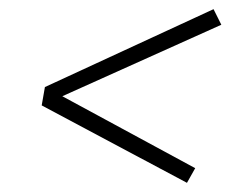

<svg xmlns="http://www.w3.org/2000/svg" viewBox="-20 -550 540 419"><path d="M388 -151 71 -320 78 -360 446 -530 463 -496 116 -340 406 -183Z"/></svg>

Font: Iosevka Curly Slab XLtObl
Style: Regular
Weight: 200
Italic angle: -9°
Monospace: yes
Designer: Belleve Invis
Foundry: Belleve Invis
Version: Version 11.1.0; ttfautohint (v1.8.3)